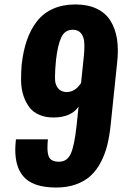

<svg xmlns="http://www.w3.org/2000/svg" viewBox="-20 -840 566 871"><path d="M234.4 10.7Q127.4 10.7 84.5 -41.5Q49.3 -84 49.3 -160.2Q49.3 -177.7 51.3 -196.8Q51.3 -197.3 51.8 -202.1Q52.2 -207 52.2 -208H197.3Q195.3 -187.5 195.3 -171.9Q195.3 -144.5 201.2 -129.9Q210.9 -106.4 248 -106.4Q284.2 -106.4 300.8 -142.1Q317.4 -177.7 327.6 -271.5L336.4 -356.4Q303.7 -308.6 227.5 -307.1Q226.1 -307.1 224.6 -307.1Q188 -306.6 160.2 -318.4Q131.3 -330.1 114.3 -352.1Q97.2 -374 86.9 -404.3Q76.7 -434.6 75.7 -470.2Q75.7 -478 75.7 -486.3Q75.7 -514.6 78.1 -545.4Q85 -607.9 101.8 -657Q118.7 -706.1 147.5 -743.2Q176.3 -780.3 220.5 -800Q264.6 -819.8 322.3 -819.8Q378.4 -819.8 418.7 -800.5Q459 -781.2 481 -746.1Q502.9 -710.9 510.7 -664.1Q514.6 -638.7 514.6 -609.9Q514.6 -585.9 511.7 -559.1L481.9 -272.5Q476.6 -222.2 466.6 -181.6Q456.5 -141.1 437.5 -104.5Q418.5 -67.9 391.6 -43Q364.7 -18.1 325 -3.7Q285.2 10.7 234.4 10.7ZM281.7 -422.4Q321.3 -422.4 347.7 -463.4L360.8 -589.4Q362.8 -610.8 362.8 -630.4Q362.8 -638.7 362.3 -645.5Q361.3 -670.9 348.4 -688Q335.4 -705.1 310.5 -705.1Q274.4 -705.1 258.1 -670.7Q241.7 -636.2 233.9 -566.4Q229.5 -519.5 229.5 -492.2Q229.5 -475.6 231 -466.3Q241.2 -423.8 281.7 -422.4Z"/></svg>

Font: Oswald
Style: Demi-Bold
Weight: 600
Designer: Vernon Adams
Foundry: Vernon Adams
Version: 3.0; ttfautohint (v0.94.23-7a4d-dirty) -l 8 -r 50 -G 200 -x 